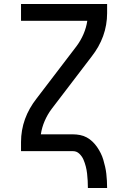

<svg xmlns="http://www.w3.org/2000/svg" viewBox="-20 -755 640 959"><path d="M419 184Q419 166 418 148Q417 130 415 112Q413 94 408.5 76.5Q404 59 397 42.5Q390 26 376.5 13Q363 0 345 0H85V-46Q85 -75 90 -104Q95 -133 105 -160.5Q115 -188 129.5 -213.5Q144 -239 162 -262L362 -524Q383 -552 397 -584.5Q411 -617 416 -651H85V-735H515V-689Q515 -660 510 -631Q505 -602 495 -574.5Q485 -547 470.5 -521.5Q456 -496 438 -473L238 -211Q217 -183 203 -150.5Q189 -118 184 -84H345Q362 -84 380 -80.5Q398 -77 413.5 -68.5Q429 -60 442 -47.5Q455 -35 465 -20.5Q475 -6 483 10Q491 26 496 43Q501 60 505 77.5Q509 95 511 112.5Q513 130 514 148Q515 166 515 184Z"/></svg>

Font: Iosevka Fixed Curly Md Ex
Style: Regular
Weight: 500
Width: 7
Monospace: yes
Designer: Belleve Invis
Foundry: Belleve Invis
Version: Version 30.1.2